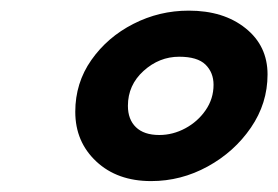

<svg xmlns="http://www.w3.org/2000/svg" viewBox="-20 -776 510 352"><path d="M257 -444Q195 -444 156.5 -480Q118 -516 118 -571Q118 -624 147.5 -666Q177 -708 224.5 -732.2Q272 -756.5 326 -756.5Q390 -756.5 430.2 -724.2Q470.5 -692 470.5 -639.5Q470.5 -586.5 440 -542Q409.5 -497.5 360.8 -470.8Q312 -444 257 -444ZM272 -528.5Q297 -528.5 319.8 -540.8Q342.5 -553 357 -574Q371.5 -595 371.5 -620.5Q371.5 -643 356.8 -657.5Q342 -672 308.5 -672Q272 -672 243.2 -646Q214.5 -620 214.5 -582Q214.5 -557 229.2 -542.8Q244 -528.5 272 -528.5Z"/></svg>

Font: Grandstander Medium
Style: Italic
Weight: 500
Italic angle: -15°
Designer: Tyler Finck
Foundry: Etcetera Type Co
Version: Version 1.200; ttfautohint (v1.8.3)